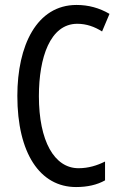

<svg xmlns="http://www.w3.org/2000/svg" viewBox="-20 -745 486 775"><path d="M292 -649C329 -649 362 -637 392 -618L422 -689C381 -713 337 -725 289 -725C128 -725 50 -561 50 -358C50 -127 141 10 287 10C333 10 372 1 404 -17V-93C372 -77 337 -66 297 -66C199 -66 137 -176 137 -357C137 -512 182 -649 292 -649Z"/></svg>

Font: Noto Sans Gujarati ExtraCondensed
Style: Regular
Weight: 400
Width: 2
Designer: Jelle Bosma - Monotype Design Team, Universal Thirst
Foundry: Monotype Imaging Inc.
Version: Version 2.106